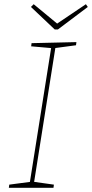

<svg xmlns="http://www.w3.org/2000/svg" viewBox="-20 -892 437 912"><path d="M341 -677 236 -663 244 -671 141 -21 136 -29 236 -15 234 0H22L24 -15L130 -29L121 -21L224 -671L230 -663L128 -672L130 -687L343 -692ZM388 -872 397 -859 255 -752H240L127 -859L140 -872L255 -777H247Z"/></svg>

Font: Bitter Thin Thin
Style: Italic
Weight: 250
Italic angle: -9°
Version: Version 2.002